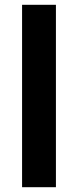

<svg xmlns="http://www.w3.org/2000/svg" viewBox="-20 -780 325 800"><path d="M213 0V-760H72V0Z"/></svg>

Font: Noto Sans Gurmukhi SemiCondensed
Style: Bold
Weight: 700
Width: 4
Designer: Jelle Bosma - Monotype Design Team
Foundry: Monotype Imaging Inc.
Version: Version 2.004